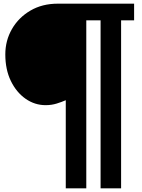

<svg xmlns="http://www.w3.org/2000/svg" viewBox="-20 -790 777 1048"><path d="M339 238V-243Q317.5 -233.5 289.5 -224.8Q261.5 -216 229 -216Q169.5 -216 119.5 -251Q69.5 -286 39.2 -348.2Q9 -410.5 9 -493Q9 -568.5 45.2 -631.5Q81.5 -694.5 146 -732.2Q210.5 -770 296 -770H712V-679H641V238H529V-679H451V238Z"/></svg>

Font: Junction
Style: Bold
Weight: 700
Designer: Caroline Hadilaksono
Foundry: Caroline Hadilaksono, Tyler Finck, The League of Moveable Type
Version: Version 2.000; ttfautohint (v1.8.3)